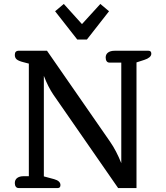

<svg xmlns="http://www.w3.org/2000/svg" viewBox="-20 -952 838 972"><path d="M259 -895 303 -932 395 -830 488 -932 532 -895 420 -752H371ZM55 -25Q55 -42 67 -51Q79 -60 100 -60H126V-630L99 -637Q75 -643 65 -651Q55 -659 55 -674Q55 -685 60 -690Q65 -695 72 -695H218L537 -235Q569 -189 594 -126V-635H535Q525 -635 520 -642Q515 -649 515 -661Q515 -677 527 -686Q539 -695 560 -695H732Q746 -695 746 -680Q746 -670 736.5 -662Q727 -654 711 -649L671 -636V0H578L250 -473Q224 -511 202 -568V-59L254 -45Q286 -36 286 -15Q286 0 272 0H75Q65 0 60 -7Q55 -14 55 -25Z"/></svg>

Font: Maitree Medium
Style: Regular
Weight: 500
Designer: CadsonDemak Team
Foundry: CadsonDemak
Version: Version 1.000